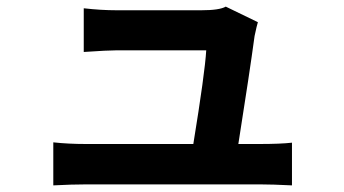

<svg xmlns="http://www.w3.org/2000/svg" viewBox="-20 -544 1040 580"><path d="M759 -477Q756 -468 749 -435Q734 -324 700 -109H764Q827 -109 862 -113V16Q802 13 766 13H240Q198 13 141 16V-114Q186 -109 240 -109H564Q599 -324 603 -392H333Q306 -392 233 -387V-519Q285 -513 332 -513H588Q643 -513 662 -524Z"/></svg>

Font: Swei Fan Sans CJK TC
Style: Bold
Weight: 700
Version: Version 2.130